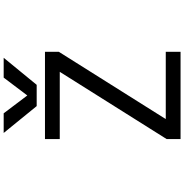

<svg xmlns="http://www.w3.org/2000/svg" viewBox="1 -997 998 1040"><g transform="rotate(-90 500.0 -477.0)"><path d="M599.6 -956.1H707L560.5 -777.3H445.3L299.8 -956.1H406.2L502.9 -828.1ZM375 -78.1H739.3V2H266.6V-73.2L630.9 -652.3H266.6V-732.4H739.3V-657.2Z"/></g></svg>

Font: Gen Shin Gothic Monospace Regular
Style: Regular
Weight: 400
Designer: [Source Han Sans]
Ryoko NISHIZUKA  (kana & ideographs); Paul D. Hunt (Latin, Greek & Cyrillic); Wenlong ZHANG  (bopomofo
Version: Version 1.002.20150607